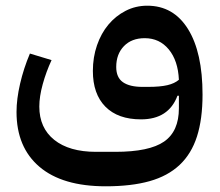

<svg xmlns="http://www.w3.org/2000/svg" viewBox="-20 -418 771 674"><path d="M351 236Q199 236 118.5 167.5Q38 99 38 -25Q38 -70 50.5 -124Q63 -178 85 -230L161 -207Q142 -166 130 -122.5Q118 -79 118 -44Q118 31 170.5 73Q223 115 317 115H385Q504 115 556 79Q608 43 608 -38V-82H603Q572 1 475 1Q394 1 350 -43.5Q306 -88 306 -169Q306 -217 320.5 -259Q335 -301 360.5 -331.5Q386 -362 421 -380Q456 -398 497 -398Q589 -398 640 -316Q691 -234 691 -86Q691 0 671.5 61Q652 122 610.5 161Q569 200 505 218Q441 236 351 236ZM500 -113Q542 -113 567.5 -119Q593 -125 608 -138Q605 -205 572.5 -244.5Q540 -284 488 -284Q442 -284 415 -256Q388 -228 388 -183Q388 -146 411.5 -129.5Q435 -113 480 -113Z"/></svg>

Font: IBM Plex Sans Arabic Medm
Style: Regular
Weight: 500
Designer: Mike Abbink, Paul van der Laan, Pieter van Rosmalen, Wael Morcos, Khajak Apelian
Foundry: Bold Monday
Version: Version 1.005